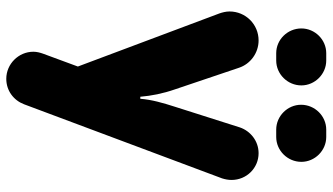

<svg xmlns="http://www.w3.org/2000/svg" viewBox="-238 -564 1033 596"><g transform="rotate(90 278.0 -266.5)"><path d="M168.5 -607.9C210.4 -607.9 245.6 -643.1 245.6 -686C245.6 -728 210.4 -763.2 168.5 -763.2H145.5C103.5 -763.2 68.8 -728 68.8 -686C68.8 -643.1 103.5 -607.9 145.5 -607.9ZM405.8 -607.9C447.8 -607.9 482.9 -643.1 482.9 -686C482.9 -728 447.8 -763.2 405.8 -763.2H382.8C340.8 -763.2 305.7 -728 305.7 -685.1C305.7 -643.1 340.8 -607.9 382.8 -607.9ZM225.1 230C262.2 230 292 207 304.2 174.8L534.2 -439.9C537.1 -449.2 539.1 -459 539.1 -469.2C539.1 -516.1 502 -553.2 456.1 -553.2C418 -553.2 387.2 -527.8 376 -495.1L312 -293.9C299.8 -255.9 290 -222.2 287.1 -186H280.8C277.8 -221.2 271 -255.9 257.8 -293.9L190.9 -492.2C179.2 -527.8 145 -553.2 106 -553.2C56.2 -553.2 16.1 -513.2 16.1 -462.9C16.1 -452.1 19 -440.9 22 -432.1L187 7.8L147 116.2C144 125 141.1 134.8 141.1 146C141.1 191.9 179.2 230 225.1 230Z"/></g></svg>

Font: Jellee Bold
Style: Regular
Weight: 700
Designer: Alfredo Marco Pradil
Foundry: Hanken Design Co.
Version: Version 1.223;hotconv 1.0.109;makeotfexe 2.5.65596